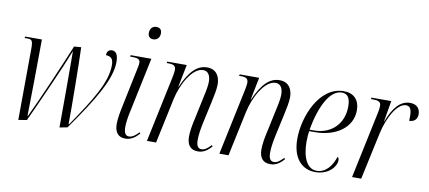

<svg xmlns="http://www.w3.org/2000/svg" viewBox="-69 -998 2819 1261"><g transform="rotate(10 1340.5 -367.5)"><path d="M373 13 425 3C581 -217 667 -363 667 -475C667 -523 652 -546 626 -546C606 -546 592 -535 591 -508C626 -506 641 -492 641 -449C641 -335 562 -210 432 -19H428C430 -121 426 -432 422 -531L375 -527C322 -398 210 -137 156 -26H153C156 -149 158 -396 159 -536H48L45 -526H61C93 -526 101 -521 101 -466L98 11L154 2C208 -113 326 -376 373 -496C374 -412 374 -111 373 13Z M878 -664C902 -664 922 -680 922 -712C922 -738 906 -748 886 -748C861 -748 843 -731 843 -700C843 -675 859 -664 878 -664ZM810 10C849 10 877 -11 903 -40L897 -47C874 -23 854 -8 832 -8C807 -8 798 -29 798 -67C798 -85 801 -116 808 -151L889 -536H751L749 -526H763C803 -526 816 -518 816 -496C816 -488 815 -478 812 -466L756 -196C747 -154 739 -109 739 -76C739 -22 762 10 810 10Z M1294 10C1330 10 1356 -6 1385 -39L1379 -47C1354 -20 1335 -8 1316 -8C1291 -8 1281 -28 1281 -65C1281 -100 1288 -141 1297 -183L1328 -325C1337 -367 1347 -412 1347 -446C1347 -497 1323 -544 1261 -544C1197 -544 1146 -498 1097 -386H1095L1125 -536H995L993 -526H1005C1042 -526 1054 -516 1054 -489C1054 -478 1051 -461 1047 -441L954 0H1015L1079 -301C1100 -401 1166 -522 1237 -522C1280 -522 1287 -480 1287 -452C1287 -415 1273 -360 1268 -336L1240 -204C1228 -152 1221 -110 1221 -76C1221 -21 1245 10 1294 10Z M1777 10C1813 10 1839 -6 1868 -39L1862 -47C1837 -20 1818 -8 1799 -8C1774 -8 1764 -28 1764 -65C1764 -100 1771 -141 1780 -183L1811 -325C1820 -367 1830 -412 1830 -446C1830 -497 1806 -544 1744 -544C1680 -544 1629 -498 1580 -386H1578L1608 -536H1478L1476 -526H1488C1525 -526 1537 -516 1537 -489C1537 -478 1534 -461 1530 -441L1437 0H1498L1562 -301C1583 -401 1649 -522 1720 -522C1763 -522 1770 -480 1770 -452C1770 -415 1756 -360 1751 -336L1723 -204C1711 -152 1704 -110 1704 -76C1704 -21 1728 10 1777 10Z M2078 10C2165 10 2215 -50 2215 -92C2215 -106 2211 -112 2205 -114C2185 -51 2145 0 2085 0C2024 0 1987 -67 1987 -178C1987 -202 1990 -238 1992 -248H2030C2169 -248 2277 -321 2277 -436C2277 -506 2239 -546 2171 -546C2010 -546 1924 -336 1924 -185C1924 -56 1988 10 2078 10ZM2023 -258H1993C2021 -415 2080 -535 2160 -535C2198 -535 2217 -510 2217 -451C2217 -337 2138 -258 2023 -258Z M2415 -441 2322 0H2383L2451 -316C2473 -416 2529 -526 2590 -526C2614 -526 2628 -510 2628 -459C2628 -450 2627 -441 2627 -429C2660 -429 2681 -448 2681 -482C2681 -516 2661 -546 2614 -546C2547 -546 2502 -489 2467 -397H2465L2489 -536H2357L2355 -526H2368C2403 -526 2422 -520 2422 -492C2422 -480 2420 -463 2415 -441Z"/></g></svg>

Font: Noto Serif Display Condensed Light
Style: Italic
Weight: 300
Width: 3
Italic angle: -12°
Designer: Monotype Design Team
Foundry: Monotype Imaging Inc.
Version: Version 2.009